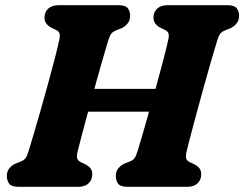

<svg xmlns="http://www.w3.org/2000/svg" viewBox="-20 -720 942 740"><path d="M278.5 -133.5Q274.5 -115 278.5 -107Q282.5 -99 292.5 -94.5L308.5 -87Q322 -80 328.8 -71.2Q335.5 -62.5 335.5 -48.5Q335.5 -26.5 321.2 -13.2Q307 0 281.5 0H52Q24.5 0 15.5 -11.8Q6.5 -23.5 6.5 -41.5Q6 -59.5 16.2 -71.5Q26.5 -83.5 40 -89.5L58.5 -97Q71.5 -101.5 78 -110Q84.5 -118.5 90.5 -138.5Q99 -166 111.5 -208.5Q124 -251 138.2 -301Q152.5 -351 166.2 -401Q180 -451 191.2 -494.5Q202.5 -538 208.5 -566.5Q212 -581.5 209.5 -590.5Q207 -599.5 195 -605L178.5 -613Q151.5 -627 151.5 -651.5Q151.5 -673.5 165.8 -686.8Q180 -700 207 -700H436Q463 -700 472.2 -688.5Q481.5 -677 481.5 -659Q481.5 -641 471.2 -628.8Q461 -616.5 446.5 -610.5L427.5 -603Q414.5 -597.5 408.8 -590.2Q403 -583 397 -563.5Q387.5 -533 373.2 -482.8Q359 -432.5 343.5 -377.5H579.5Q595 -433.5 608.2 -484Q621.5 -534.5 628.5 -566.5Q632 -581.5 629.5 -590.5Q627 -599.5 615 -605L598.5 -613Q571.5 -627 571.5 -651.5Q571.5 -673.5 585.8 -686.8Q600 -700 627 -700H856Q883 -700 892.2 -688.5Q901.5 -677 901.5 -659Q901.5 -641 891.2 -628.8Q881 -616.5 866.5 -610.5L847.5 -603Q834.5 -597.5 828.8 -590.2Q823 -583 817 -563.5Q807.5 -532.5 793 -482.5Q778.5 -432.5 762.8 -375.5Q747 -318.5 733 -266.2Q719 -214 709.5 -177.8Q700 -141.5 698.5 -133.5Q694.5 -115 698.5 -107Q702.5 -99 712.5 -94.5L728.5 -87Q742 -80 748.8 -71.2Q755.5 -62.5 755.5 -48.5Q755.5 -26.5 741.2 -13.2Q727 0 701.5 0H472Q444.5 0 435.5 -11.8Q426.5 -23.5 426.5 -41.5Q426 -59.5 436.2 -71.5Q446.5 -83.5 460 -89.5L478.5 -97Q491.5 -101.5 498 -110Q504.5 -118.5 510.5 -138.5Q518.5 -164 530 -203.8Q541.5 -243.5 554.5 -289.5H319.5Q303.5 -230.5 292 -186.5Q280.5 -142.5 278.5 -133.5Z"/></svg>

Font: Fraunces 9pt SuperSoft
Style: Bold Italic
Weight: 700
Italic angle: -16°
Version: Version 1.000;[b76b70a41]